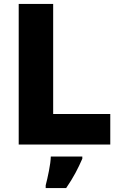

<svg xmlns="http://www.w3.org/2000/svg" viewBox="-20 -734 640 975"><path d="M75 0V-714H250V-155H540V0ZM212 207Q220 177 228.5 134Q237 91 238 61H398V72Q382 109 363 144.5Q344 180 316 221H212Z"/></svg>

Font: Noto Sans Mono Black
Style: Regular
Weight: 900
Designer: Monotype Design Team
Foundry: Monotype Imaging Inc.
Version: Version 2.014